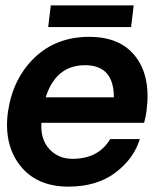

<svg xmlns="http://www.w3.org/2000/svg" viewBox="-20 -693 615 718"><path d="M470.2 -591.8H160.2L169.9 -672.9H480ZM527.8 -276.9Q525.9 -260.7 519 -233.9H134.8Q130.9 -171.9 164.6 -135.5Q198.2 -99.1 251 -99.1Q348.1 -99.1 392.1 -172.9H502.9Q480 -98.6 410.9 -46.9Q341.8 4.9 235.8 4.9Q116.7 4.9 54.9 -74.5Q-6.8 -153.8 9.8 -274.9Q27.8 -398.9 108.9 -477.1Q189.9 -555.2 314 -555.2Q431.2 -555.2 488 -480Q544.9 -404.8 527.8 -276.9ZM297.9 -449.2Q189 -449.2 150.9 -329.1H405.8Q405.8 -449.2 297.9 -449.2Z"/></svg>

Font: Oakes Grotesk
Style: SemiBold Italic
Weight: 600
Designer: Samuel Oakes
Foundry: Samuel Oakes
Version: Version 1.0 | wf-rip DC20170320